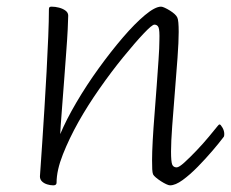

<svg xmlns="http://www.w3.org/2000/svg" viewBox="-20 -544 694 577"><path d="M140 13Q131 13 121.5 10Q112 7 106 1Q100 -5 100 -14Q100 -15 102 -43Q104 -71 107 -116.5Q110 -162 113.5 -217.5Q117 -273 120 -329Q123 -385 125 -434Q127 -483 127 -516Q127 -520 128.5 -522Q130 -524 135 -524Q146 -524 157.5 -521Q169 -518 177 -512Q185 -506 185 -497Q185 -486 183.5 -456Q182 -426 179 -387Q176 -348 173 -306Q170 -264 167 -227.5Q164 -191 162.5 -167.5Q161 -144 161 -141Q179 -184 209.5 -236Q240 -288 276.5 -338.5Q313 -389 349 -431Q385 -473 415.5 -498.5Q446 -524 464 -524Q468 -524 475.5 -520.5Q483 -517 491 -512Q499 -507 505 -501.5Q511 -496 513 -491Q515 -487 516 -476Q517 -465 517 -448Q517 -419 513.5 -370.5Q510 -322 505.5 -267.5Q501 -213 497.5 -165Q494 -117 494 -89Q494 -58 497.5 -49.5Q501 -41 511 -41Q518 -41 534.5 -56Q551 -71 571 -92Q591 -113 608 -133.5Q625 -154 633 -164Q635 -166 636.5 -168Q638 -170 640 -170Q643 -170 648.5 -160.5Q654 -151 654 -141Q654 -138 653.5 -135.5Q653 -133 651 -131Q639 -115 618.5 -91Q598 -67 574.5 -43Q551 -19 529 -3Q507 13 491 13Q487 13 479.5 9.5Q472 6 463.5 0.5Q455 -5 448.5 -10.5Q442 -16 440 -20Q438 -25 437.5 -35.5Q437 -46 437 -63Q437 -86 439 -122.5Q441 -159 444.5 -202Q448 -245 451 -287.5Q454 -330 456.5 -365.5Q459 -401 459 -422Q460 -453 456.5 -461.5Q453 -470 444 -470Q437 -470 411.5 -443Q386 -416 350.5 -372.5Q315 -329 279 -277.5Q243 -226 216 -178Q188 -128 169 -80Q150 -32 150 5Q150 9 147.5 11Q145 13 140 13Z"/></svg>

Font: Briem Hand Thin
Style: Regular
Weight: 100
Designer: Gunnlaugur SE Briem, Eben Sorkin
Foundry: Sorkin Type Co.
Version: Version 1.003